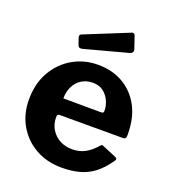

<svg xmlns="http://www.w3.org/2000/svg" viewBox="-138 -854 862 967"><g transform="rotate(20 293.0 -370.5)"><path d="M190 -220Q190 -183 207.5 -154.5Q225 -126 254.5 -110.5Q284 -95 321 -95Q357 -95 387.5 -110.5Q418 -126 449 -162Q453 -166 456 -166.5Q459 -167 467 -163L539 -133Q553 -127 542 -113Q510 -67 475 -40Q440 -13 397.5 -1.5Q355 10 302 10Q224 10 163 -24Q102 -58 66.5 -118.5Q31 -179 31 -257Q31 -343 67.5 -406.5Q104 -470 165 -505Q226 -540 299 -540Q376 -540 434 -506.5Q492 -473 525.5 -411Q559 -349 559 -260Q559 -249 557 -243Q555 -237 542 -236H202Q196 -236 193 -232Q190 -228 190 -220ZM391 -320Q402 -320 405 -322.5Q408 -325 408 -334Q408 -359 396.5 -385Q385 -411 362.5 -428.5Q340 -446 305 -446Q272 -446 246 -430Q220 -414 206 -385.5Q192 -357 192 -321ZM421 -741 443 -676Q449 -656 427 -650L196 -588Q185 -586 180 -588.5Q175 -591 172 -599L160 -634Q155 -649 166 -654L403 -750Q415 -755 421 -741Z"/></g></svg>

Font: Libre Franklin
Style: Bold
Weight: 700
Designer: Pablo Impallari, Rodrigo Fuenzalida, Nhung Nguyen
Foundry: Impallari Type
Version: Version 3.000